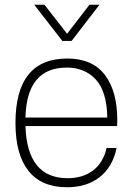

<svg xmlns="http://www.w3.org/2000/svg" viewBox="-20 -773 570 807"><path d="M263 -527Q368 -527 420.5 -458.5Q473 -390 473 -268Q473 -255 472 -243H87Q94 -24 264 -24Q328 -24 371 -56.5Q414 -89 428 -151H470Q454 -72 399.5 -29Q345 14 262 14Q154 14 99.5 -55Q45 -124 45 -256Q45 -527 263 -527ZM87 -279H431Q429 -389 382.5 -439Q336 -489 261 -489Q92 -489 87 -279ZM124 -753H167L262 -631L356 -753H398L281 -601H242Z"/></svg>

Font: Nacelle UltraLight
Style: Regular
Weight: 200
Designer: Sora Sagano
Foundry: Sora Sagano
Version: Version 1.000;FEAKit 1.0